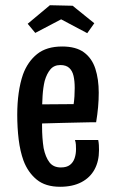

<svg xmlns="http://www.w3.org/2000/svg" viewBox="-20 -703 444 735"><path d="M210 12Q154 12 120.5 -15.5Q87 -43 70 -88Q57 -124 51.5 -169Q46 -214 46 -264Q46 -308 51.5 -347Q57 -386 68 -418Q86 -467 122 -496Q158 -525 218 -525Q271 -525 301.5 -502.5Q332 -480 345 -440Q358 -400 358 -348Q358 -321 355.5 -293Q353 -265 348 -235L261 -298Q264 -317 265 -334Q266 -351 266 -366Q266 -393 261.5 -412.5Q257 -432 245 -443Q233 -454 211 -454Q187 -454 173 -437.5Q159 -421 151 -393Q145 -368 143 -336Q141 -304 141 -270Q141 -245 141 -221Q141 -197 142.5 -176Q144 -155 147 -136Q154 -102 169 -82Q184 -62 213 -62Q235 -62 247.5 -71.5Q260 -81 265.5 -97Q271 -113 271 -132Q271 -140 270.5 -149Q270 -158 267 -167H356Q358 -157 358.5 -147.5Q359 -138 359 -128Q359 -86 342 -54.5Q325 -23 291.5 -5.5Q258 12 210 12ZM77 -227 75 -303 336 -305 348 -235Q348 -235 330 -235Q312 -235 283 -234Q254 -233 218 -232.5Q182 -232 145 -230.5Q108 -229 77 -227ZM314 -576 214 -629 115 -577 86 -612 171 -683 258 -681 341 -614Z"/></svg>

Font: Truculenta SemiBold
Style: Regular
Weight: 600
Version: Version 1.002